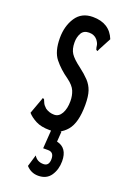

<svg xmlns="http://www.w3.org/2000/svg" viewBox="-133 -522 516 767"><g transform="rotate(20 125.0 -138.5)"><path d="M115 10Q79 10 56 -2Q33 -14 20 -29L43 -92L46 -101L52 -99Q55 -92 58.5 -84Q62 -76 73 -66Q90 -54 111 -54Q131 -54 142.5 -74.5Q154 -95 154 -127Q154 -150 146 -169.5Q138 -189 112 -208Q76 -233 52 -263Q28 -293 28 -350Q28 -401 52 -437.5Q76 -474 124 -474Q195 -474 219 -414L191 -361L187 -352L181 -355Q178 -363 177 -372.5Q176 -382 166 -395Q153 -410 131 -410Q108 -410 98.5 -393Q89 -376 89 -354Q89 -325 100.5 -307.5Q112 -290 143 -267Q168 -248 184 -231Q200 -214 207.5 -192Q215 -170 215 -133Q215 -57 186.5 -23.5Q158 10 115 10ZM134 197Q104 197 83 174L98 124Q111 146 138 146Q162 146 162 116Q162 87 137 87H116L122 0H162L159 43Q205 53 205 110Q205 145 187.5 171Q170 197 134 197Z"/></g></svg>

Font: Inconsolata UltraCondensed SemiBold
Style: Regular
Weight: 600
Width: 1
Monospace: yes
Designer: Raph Levien, Cyreal, Brenton Simpson
Foundry: Raph Levien, Cyreal, Google
Version: Version 3.001; ttfautohint (v1.8.2.53-6de2)